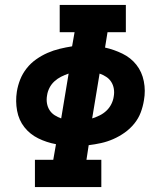

<svg xmlns="http://www.w3.org/2000/svg" viewBox="-20 -755 640 775"><path d="M121 0V-110H195L206 -173Q168 -180 134.5 -196.5Q101 -213 78.5 -241.5Q56 -270 49 -308Q42 -346 48 -385Q52 -410 61.5 -434Q71 -458 87.5 -479Q104 -500 126 -515.5Q148 -531 172 -541.5Q196 -552 221 -558Q246 -564 271 -568L281 -625H221V-735H488V-625H414L404 -563Q440 -555 474 -538.5Q508 -522 530.5 -493.5Q553 -465 560.5 -427Q568 -389 561 -350Q557 -325 548 -301Q539 -277 522 -256Q505 -235 483 -219.5Q461 -204 437 -193.5Q413 -183 388 -177.5Q363 -172 338 -169L329 -110H389V0ZM352 -277Q368 -282 383 -289.5Q398 -297 410 -308.5Q422 -320 429.5 -335Q437 -350 439 -365Q442 -381 439.5 -396.5Q437 -412 429 -424.5Q421 -437 408.5 -445Q396 -453 382 -458ZM227 -277 257 -458Q242 -453 227 -445.5Q212 -438 199.5 -426.5Q187 -415 179.5 -400Q172 -385 170 -370Q167 -354 169.5 -338.5Q172 -323 180 -310.5Q188 -298 200.5 -290Q213 -282 227 -277Z"/></svg>

Font: Iosevka Slab XBdEx
Style: Italic
Weight: 800
Width: 7
Italic angle: -9°
Monospace: yes
Designer: Belleve Invis
Foundry: Belleve Invis
Version: Version 11.1.1; ttfautohint (v1.8.3)